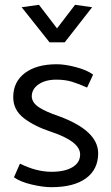

<svg xmlns="http://www.w3.org/2000/svg" viewBox="-20 -765 460 798"><path d="M193 13Q287 13 337.5 -24Q388 -61 388 -128Q388 -222 225 -282Q171 -300 142 -319Q113 -338 112 -364Q112 -395 140.5 -414.5Q169 -434 214 -434Q251 -434 280 -425Q309 -416 342 -401L367 -455Q341 -474 295.5 -486Q250 -498 216 -498Q132 -498 83.5 -461.5Q35 -425 35 -361Q35 -308 79 -274Q123 -240 193 -217Q313 -177 313 -123Q313 -89 281 -70Q249 -51 194 -51Q131 -51 63 -85L38 -28Q65 -9 112 2Q159 13 193 13ZM70 -735 186 -589H249L363 -735L292 -745L217 -647L142 -745Z"/></svg>

Font: Catamaran
Style: Regular
Weight: 400
Designer: Pria Ravichandran
Version: Version 1.000;PS 001.000;hotconv 1.0.70;makeotf.lib2.5.58329